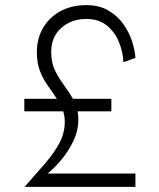

<svg xmlns="http://www.w3.org/2000/svg" viewBox="-20 -730 620 750"><path d="M75 -344H202Q186 -369 167.5 -394.5Q149 -420 136.5 -451.5Q124 -483 124 -526Q124 -580 148.5 -621.5Q173 -663 216.5 -686.5Q260 -710 317 -710Q367 -710 402.5 -689.5Q438 -669 461 -637Q484 -605 495.5 -569.5Q507 -534 509 -504L462 -487Q461 -524 445.5 -563.5Q430 -603 398.5 -629.5Q367 -656 317 -656Q259 -656 219.5 -621Q180 -586 180 -527Q180 -485 195 -454.5Q210 -424 229.5 -398Q249 -372 265 -344H415V-295H283Q286 -280 286 -264Q286 -220 267 -180Q248 -140 220.5 -107Q193 -74 166 -52H509V0H76Q121 -51 156.5 -92Q192 -133 212.5 -172Q233 -211 233 -255Q233 -275 227 -295H75Z"/></svg>

Font: Jost* Light
Style: Regular
Weight: 300
Version: Version 3.7